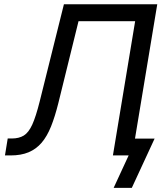

<svg xmlns="http://www.w3.org/2000/svg" viewBox="-20 -748 790 924"><path d="M3.9 0 17.1 -81.5H36.6Q71.3 -81.5 94.5 -95.7Q117.7 -109.9 135.3 -148.4Q152.8 -187 170.9 -259.3L287.6 -727.5H736.8L616.2 0H523.4L630.4 -646H357.9L260.7 -251.5Q244.6 -187 225.6 -139.4Q206.5 -91.8 180.2 -61Q153.8 -30.3 117.4 -15.1Q81.1 0 30.8 0ZM526.9 156.2 599.1 0H567.4L580.6 -81.1H724.1L614.3 156.2Z"/></svg>

Font: Inter
Style: Italic
Weight: 400
Italic angle: -9.3988°
Designer: Rasmus Andersson
Foundry: rsms
Version: Version 4.001;git-66647c0bb